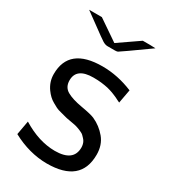

<svg xmlns="http://www.w3.org/2000/svg" viewBox="-164 -719 711 809"><g transform="rotate(30 191.5 -314.0)"><path d="M26.9 -34.2 39.1 -102.1Q120.1 -52.2 198.2 -51.8Q289.1 -51.8 289.1 -120.1Q289.1 -127.9 287.1 -135.5Q285.2 -143.1 282 -148.4Q278.8 -153.8 273.9 -158.9Q269 -164.1 265.1 -168Q261.2 -171.9 254.6 -175Q248 -178.2 243.4 -180.2Q238.8 -182.1 232.9 -184.1Q227.1 -186 224.1 -187Q221.2 -188 215.8 -189L210.9 -189.9Q208 -190.9 189.5 -193.8Q170.9 -196.8 164.6 -199Q158.2 -201.2 141.6 -205.1Q125 -209 116.5 -213.4Q107.9 -217.8 95.5 -224.9Q83 -231.9 73.5 -241Q64 -250 55.2 -262.2Q33.2 -293 33.2 -330.1Q33.2 -460.9 195.8 -460.9Q270 -460.9 344.2 -430.2L332 -363.8Q329.1 -364.7 320.1 -369.4Q311 -374 308.1 -375.5Q305.2 -377 296.6 -380.4Q288.1 -383.8 283.9 -385.5Q279.8 -387.2 271.5 -389.6Q263.2 -392.1 257.1 -393.6Q251 -395 241.9 -396.5Q232.9 -397.9 224.9 -398.9Q216.8 -399.9 206.8 -400.4Q196.8 -400.9 186 -400.9Q104 -400.9 104 -340.8Q104 -307.6 129.9 -292.7Q155.8 -277.8 203.9 -269.5Q252 -261.2 269 -253.9Q307.1 -236.8 333.5 -204.8Q359.9 -172.9 359.9 -126Q359.9 11.2 195.8 11.2Q109.9 10.7 26.9 -34.2ZM26.9 -639.2H88.9L189 -570.8L288.1 -639.2H323.2L350.1 -638.2Q227.1 -550.3 220.2 -546.9Q215.3 -544.9 207 -544.9H170.9Q159.7 -544.9 147.2 -552.5Q134.8 -560.1 82 -599.1Q48.8 -623 26.9 -639.2Z"/></g></svg>

Font: CMU Sans Serif
Style: Medium
Weight: 500
Version: Version 0.7.0